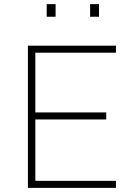

<svg xmlns="http://www.w3.org/2000/svg" viewBox="-20 -909 638 929"><path d="M115 0V-688H541V-654H151V-365H494V-331H151V-34H541V0ZM206 -828V-889H249V-828ZM416 -828V-889H459V-828Z"/></svg>

Font: Saira Thin Thin
Style: Regular
Weight: 250
Version: Version 1.101